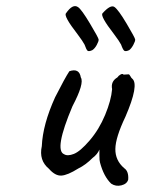

<svg xmlns="http://www.w3.org/2000/svg" viewBox="-20 -595 457 620"><path d="M311 -552Q337 -581 349.5 -572.5Q362 -564 389 -518.5Q416 -473 416.5 -467.5Q417 -462 410.5 -450Q404 -438 397 -433Q386 -428 381.5 -431Q377 -434 371 -451Q366 -461 348 -485Q303 -543 311 -552ZM232 -572Q243 -565 270.5 -519Q298 -473 298.5 -467.5Q299 -462 292.5 -450Q286 -438 278 -433Q267 -428 263 -431Q259 -434 253 -451Q248 -461 230 -485Q185 -543 193 -552Q215 -584 232 -572ZM301 -93V-112Q295 -97 279 -85Q256 -62 233 -51Q198 -29 178 -28Q158 -27 138 -50Q105 -77 115 -123Q118 -193 158 -281Q190 -344 204 -365Q236 -376 241 -345Q253 -326 214 -252Q154 -110 187 -97Q198 -90 218.5 -98Q239 -106 269.5 -141.5Q300 -177 319.5 -224Q339 -271 342 -307Q337 -332 359 -345Q363 -351 369.5 -354.5Q376 -358 379 -354L395 -355Q398 -355 401 -349Q404 -343 407 -341Q430 -322 385 -218Q353 -151 352.5 -114Q352 -77 381 -52Q396 -42 394 -15Q390 -1 372 3.5Q354 8 339 -2Q315 -25 303 -70Q301 -76 301 -93Z"/></svg>

Font: Caveat
Style: Regular
Weight: 400
Designer: Pablo Impallari
Foundry: Creative Lab NY
Version: Version 1.096; ttfautohint (v1.3)